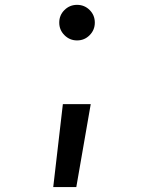

<svg xmlns="http://www.w3.org/2000/svg" viewBox="-20 -547 626 780"><path d="M293 -382.8Q263.2 -382.8 241.9 -404.1Q220.7 -425.3 220.7 -455.1Q220.7 -485.4 241.9 -506.3Q263.2 -527.3 293 -527.3Q323.2 -527.3 344.2 -506.3Q365.2 -485.4 365.2 -455.1Q365.2 -425.3 344.2 -404.1Q323.2 -382.8 293 -382.8ZM196.3 212.9 235.4 -124H348.6L290 212.9Z"/></svg>

Font: Caskaydia Cove
Style: Regular
Weight: 400
Monospace: yes
Designer: Aaron Bell
Foundry: Saja Typeworks
Version: Version 4.300; ttfautohint (v1.8.3)